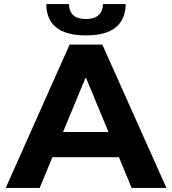

<svg xmlns="http://www.w3.org/2000/svg" viewBox="-20 -918 839 938"><path d="M561 -150H236L174 0H8L320 -700H480L793 0H623ZM397 -536 288 -273H510L401 -536ZM206 -898H317Q319 -825 400 -825Q440 -825 461 -843.5Q482 -862 483 -898H594Q593 -823 545 -784Q497 -745 400 -745Q208 -745 206 -898Z"/></svg>

Font: CMG Sans
Style: Bold
Weight: 700
Designer: Julieta Ulanovsky
Foundry: Julieta Ulanovsky
Version: Version 7.200